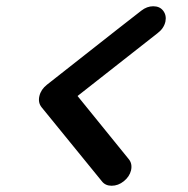

<svg xmlns="http://www.w3.org/2000/svg" viewBox="-20 -599 600 614"><path d="M470 -579Q491 -579 502 -564.5Q513 -550 509 -530Q504 -508 484 -493L228 -292L391 -91Q404 -76 399 -54Q394 -34 376 -19.5Q358 -5 337 -5Q317 -5 306 -19Q113 -256 113 -256Q101 -271 106 -292Q111 -313 130 -328Q426 -561 432 -565Q450 -579 470 -579Z"/></svg>

Font: Brass Mono
Style: Bold Italic
Weight: 700
Italic angle: -13°
Monospace: yes
Version: Version 1.000; ttfautohint (v1.8.3) -l 8 -r 50 -G 200 -x 14 